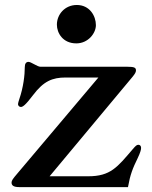

<svg xmlns="http://www.w3.org/2000/svg" viewBox="-20 -766 623 786"><path d="M27.3 -18.6C27.3 -7.3 34.7 0 59.1 0H503.9C513.2 -51.8 522.9 -76.2 543.9 -119.1C554.2 -141.1 557.6 -152.8 557.6 -160.6C557.6 -168.9 552.7 -173.3 546.4 -173.3C539.6 -173.3 535.2 -168.9 523.4 -155.3C460 -81.1 432.1 -44.4 341.3 -44.4H183.1L521.5 -450.2C533.7 -464.8 536.6 -471.2 536.6 -478C536.6 -489.3 528.8 -492.7 502.4 -492.7H146C139.2 -492.7 129.9 -497.6 120.1 -502.9C109.4 -508.8 101.6 -512.7 96.7 -512.7C86.9 -512.7 81.5 -505.4 81.5 -491.2C81.5 -458.5 75.7 -408.7 59.1 -360.4C56.2 -351.1 53.7 -343.8 53.7 -339.8C53.7 -334 58.6 -328.1 65.4 -328.1C72.8 -328.1 84 -335 115.2 -376.5C158.2 -433.6 194.3 -448.7 248.5 -448.7H382.8L51.8 -56.6C32.2 -33.7 27.3 -26.9 27.3 -18.6ZM212.9 -665C212.9 -631.3 236.8 -588.4 292.5 -588.4C340.8 -588.4 372.6 -629.9 372.6 -663.1C372.6 -700.7 347.2 -745.6 294.4 -745.6C245.6 -745.6 212.9 -707 212.9 -665Z"/></svg>

Font: Stoke
Style: Light
Weight: 300
Designer: Nicole Fally
Foundry: Nicole Fally
Version: Version 1.001